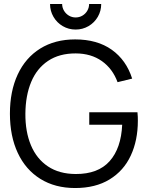

<svg xmlns="http://www.w3.org/2000/svg" viewBox="-20 -933 745 968"><path d="M361.3 -784Q326.2 -784 296.5 -801.2Q266.8 -818.5 249.6 -848.2Q232.3 -877.8 232.3 -913H293.3Q293.3 -894.7 302.6 -879.1Q311.8 -863.5 327.4 -854.2Q343 -845 361.3 -845Q380 -845 395.6 -854.2Q411.2 -863.5 420.2 -879.1Q429.3 -894.7 429.3 -913H490.3Q490.3 -877.8 473.1 -848.2Q455.8 -818.5 426.2 -801.2Q396.5 -784 361.3 -784ZM358.7 15Q257.7 15 183.5 -31.1Q109.3 -77.2 69.7 -161.8Q30 -246.3 30 -360Q30 -473 69.3 -557.5Q108.7 -642 182.8 -688.2Q257 -734.3 358.7 -734.3Q470.3 -734.3 543.6 -682.1Q616.8 -629.8 646.3 -536.7L572.7 -518.7Q548 -586.3 493.7 -624.9Q439.3 -663.5 361.7 -663.7Q279.3 -664 222.5 -626.1Q165.7 -588.2 137.2 -519.8Q108.7 -451.3 108 -360Q107.3 -269.2 136 -200.6Q164.7 -132 221.8 -94Q278.8 -56 361.7 -55.7Q474.3 -55.2 532.5 -120.2Q590.7 -185.3 596 -304H430V-367H673Q674.3 -355.3 674.7 -343.6Q675 -331.8 675 -324.3Q675 -225.3 639.3 -148.7Q603.7 -72 532.6 -28.5Q461.5 15 358.7 15Z"/></svg>

Font: Manrope
Style: Regular
Weight: 400
Designer: Mikhail Sharanda
Foundry: Mikhail Sharanda
Version: Version 4.503